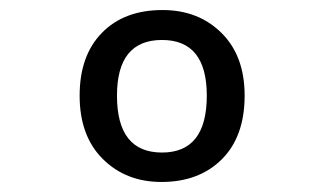

<svg xmlns="http://www.w3.org/2000/svg" viewBox="-20 -742 640 379"><path d="M298.8 -382.8Q228.5 -382.8 182.9 -428.2Q137.2 -473.6 137.2 -553.2Q137.2 -632.3 181.2 -677.2Q225.1 -722.2 300.8 -722.2Q371.6 -722.2 417.2 -677Q462.9 -631.8 462.9 -553.2Q462.9 -472.7 418 -427.7Q373 -382.8 298.8 -382.8ZM299.8 -440.9Q388.2 -440.9 388.2 -553.2Q388.2 -663.1 299.8 -663.1Q210.9 -663.1 210.9 -553.2Q210.9 -440.9 299.8 -440.9Z"/></svg>

Font: WenQuanYi Micro Hei Mono
Style: Regular
Weight: 400
Foundry: Ascender Corporation
Version: Version 0.2.0-beta